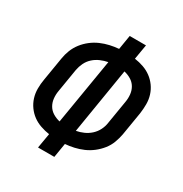

<svg xmlns="http://www.w3.org/2000/svg" viewBox="-171 -863 942 991"><g transform="rotate(30 300.0 -367.5)"><path d="M195 0 210 -88Q183 -92 157 -101Q131 -110 110 -125.5Q89 -141 73.5 -162.5Q58 -184 50 -209.5Q42 -235 42 -263Q42 -291 47 -319L70 -458Q74 -484 84 -509.5Q94 -535 111 -557Q128 -579 150.5 -596.5Q173 -614 198.5 -625Q224 -636 250.5 -642Q277 -648 303 -650L317 -735H414L399 -647Q427 -643 452.5 -634Q478 -625 499 -609.5Q520 -594 535.5 -572.5Q551 -551 559 -525.5Q567 -500 567 -472Q567 -444 563 -416L540 -277Q535 -251 525.5 -225.5Q516 -200 498.5 -178Q481 -156 458.5 -138.5Q436 -121 410.5 -110Q385 -99 358.5 -93Q332 -87 306 -85L292 0ZM224 -172 289 -563Q267 -559 245 -549.5Q223 -540 205.5 -524Q188 -508 178 -487Q168 -466 164 -444L141 -305Q137 -282 139.5 -259.5Q142 -237 153 -218.5Q164 -200 183 -188.5Q202 -177 224 -172ZM321 -172Q343 -176 364.5 -185.5Q386 -195 403.5 -211Q421 -227 431.5 -248Q442 -269 445 -291L468 -430Q472 -453 469.5 -475.5Q467 -498 456 -516.5Q445 -535 426 -546.5Q407 -558 385 -563Z"/></g></svg>

Font: Iosevka SS04 Medium Extended
Style: Italic
Weight: 500
Width: 7
Italic angle: -9°
Monospace: yes
Designer: Belleve Invis
Foundry: Belleve Invis
Version: Version 19.0.0; ttfautohint (v1.8.4)